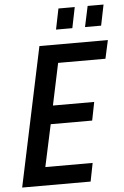

<svg xmlns="http://www.w3.org/2000/svg" viewBox="-59 -909 615 950"><g transform="rotate(-5 249.0 -433.5)"><path d="M158 -690H498L478 -599H243L199 -391H404L386 -300H180L135 -91H370L352 0H12ZM268 -867H349L328 -764H247ZM413 -867H492L471 -764H391Z"/></g></svg>

Font: Decalotype Medium Italic
Style: Regular
Weight: 500
Italic angle: -12°
Designer: Alfredo Marco Pradil
Foundry: Alfredo Marco Pradil
Version: Version 1.0